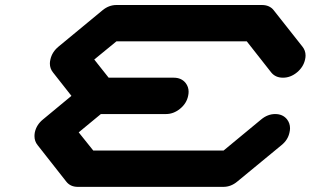

<svg xmlns="http://www.w3.org/2000/svg" viewBox="-20 -728 1210 748"><path d="M1052.2 -283.7Q1081.5 -283.7 1098.1 -263.2Q1109.9 -248 1109.9 -228.5Q1109.9 -220.7 1107.9 -212.4Q1102.1 -183.1 1076.7 -162.6L904.8 -21Q879.9 0 850.1 0H283.2Q253.9 0 237.8 -21L126.5 -162.6Q114.3 -177.7 114.3 -197.8Q114.3 -204.6 115.7 -212.4Q122.1 -242.2 147.5 -262.7L258.3 -354.5L186.5 -445.8Q174.3 -460.9 174.3 -480.5Q174.3 -487.8 176.3 -496.1Q182.6 -525.4 208 -546.4L379.4 -688Q404.3 -708.5 433.6 -708.5H1000.5Q1030.3 -708.5 1046.4 -688L1158.2 -546.4Q1170.4 -531.2 1170.4 -511.7Q1170.4 -504.4 1168.5 -496.1Q1162.1 -466.8 1137 -446Q1111.8 -425.3 1082.5 -425.3Q1053.2 -425.3 1036.6 -445.8L941.4 -566.9H433.6L347.2 -496.1L403.3 -425.3H657.2Q686.5 -425.3 703.1 -404.8Q714.8 -389.6 714.8 -370.6Q714.8 -362.8 712.9 -354.5Q707 -325.2 681.6 -304.4Q656.2 -283.7 627 -283.7H373L286.6 -212.4L343.3 -141.6H851.1L997.6 -262.7Q1022.9 -283.7 1052.2 -283.7Z"/></svg>

Font: Robtronika
Style: Italic
Weight: 400
Italic angle: -12°
Designer: GGBot
Version: 1.00